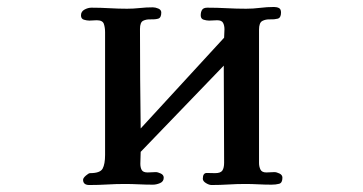

<svg xmlns="http://www.w3.org/2000/svg" viewBox="-20 -528 1040 550"><path d="M789 -19Q789 -4 779.5 -1.5Q770 1 758 1Q739 1 720 0Q701 -1 682 -1Q658 -1 634 0.5Q610 2 586 2Q579 2 570 -3.5Q561 -9 561 -16Q561 -33 573 -32.5Q585 -32 596 -32Q612 -32 617 -39.5Q622 -47 622 -62Q622 -132 621.5 -201Q621 -270 621 -340L383 -93Q383 -85 382.5 -76Q382 -67 382 -59Q382 -48 386 -41Q390 -34 403 -34Q409 -34 414.5 -34.5Q420 -35 426 -35Q432 -35 440.5 -31Q449 -27 449 -19Q449 -8 438.5 -3.5Q428 1 418 1Q398 1 377.5 0Q357 -1 337 -1Q312 -1 287 0.5Q262 2 236 2Q218 2 218 -13Q218 -18 226 -25Q234 -32 238 -32Q267 -32 274 -45Q281 -58 281 -84V-436Q281 -449 277.5 -459.5Q274 -470 257 -470Q252 -470 246.5 -469.5Q241 -469 236 -469Q229 -469 220.5 -471.5Q212 -474 212 -484Q212 -495 222 -500.5Q232 -506 242 -506Q268 -506 293.5 -504.5Q319 -503 344 -503Q362 -503 380.5 -505Q399 -507 418 -507Q425 -507 433.5 -503.5Q442 -500 442 -492Q442 -477 433 -474.5Q424 -472 411.5 -472.5Q399 -473 390 -468.5Q381 -464 381 -445Q381 -374 381.5 -302.5Q382 -231 383 -160L622 -420Q622 -426 622.5 -432Q623 -438 623 -444Q623 -455 619 -462.5Q615 -470 602 -470Q596 -470 590.5 -469.5Q585 -469 579 -469Q572 -469 563.5 -471.5Q555 -474 555 -484Q555 -494 559 -500Q563 -506 574 -506Q602 -506 629.5 -504.5Q657 -503 685 -503Q705 -503 725 -505.5Q745 -508 765 -508Q773 -508 779 -505Q785 -502 785 -492Q785 -477 775.5 -474.5Q766 -472 753.5 -472.5Q741 -473 731.5 -468Q722 -463 722 -443V-61Q722 -51 726 -42.5Q730 -34 743 -34Q749 -34 754.5 -34.5Q760 -35 766 -35Q772 -35 780.5 -31Q789 -27 789 -19Z"/></svg>

Font: Kaisei HarunoUmi
Style: Bold
Weight: 700
Designer: Font-Kai, 金井和夫
Foundry: KAZUO KANAI
Version: Version 5.003